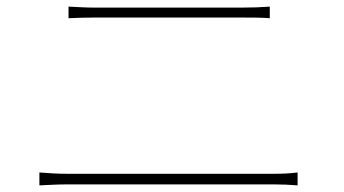

<svg xmlns="http://www.w3.org/2000/svg" viewBox="-20 -643 1040 580"><path d="M99 -83C128 -84 150 -86 183 -86H807C831 -86 855 -85 879 -83V-122C855 -119 833 -118 807 -118H183C150 -118 128 -120 99 -122ZM187 -588C214 -589 235 -590 266 -590H709C740 -590 769 -590 795 -588V-623C769 -621 741 -620 709 -620H266C235 -620 214 -622 187 -623Z"/></svg>

Font: Noto Sans Japanese Thin
Style: Regular
Weight: 100
Designer: Ryoko NISHIZUKA (kana & ideographs); Paul D. Hunt (Latin, Greek & Cyrillic); Wenlong ZHANG (bopomofo); Sandoll Communica
Foundry: Adobe Systems Incorporated
Version: Version 1.000;PS 1;hotconv 1.0.78;makeotf.lib2.5.61930